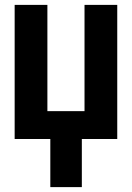

<svg xmlns="http://www.w3.org/2000/svg" viewBox="-20 -569 540 786"><path d="M460 0H315V197H186V0H40V-549H174V-114H326V-549H460Z"/></svg>

Font: Noto Sans Mono Condensed Extra
Style: Regular
Weight: 800
Width: 3
Designer: Monotype Design Team
Foundry: Monotype Imaging Inc.
Version: Version 1.900